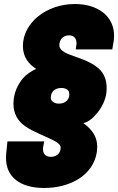

<svg xmlns="http://www.w3.org/2000/svg" viewBox="-20 -728 588 956"><path d="M200 208C329 208 444 145 462 30C463 20 464 11 464 3C464 -44 443 -80 395 -115C420 -120 445 -141 466 -168C488 -195 504 -229 509 -261C511 -271 511 -282 511 -291C511 -327 500 -355 482 -376C454 -408 408 -427 363 -443C316 -460 270 -472 276 -511C281 -541 303 -552 324 -552C346 -552 361 -539 361 -513C361 -510 361 -506 360 -502L357 -482H539L546 -523C547 -533 548 -542 548 -551C548 -646 469 -708 353 -708C208 -708 94 -612 94 -499C94 -443 124 -408 160 -385C135 -374 111 -357 95 -339C70 -309 47 -266 47 -212C47 -187 52 -166 62 -147C83 -108 120 -87 177 -61C249 -28 282 -17 282 8C282 37 259 53 233 53C209 53 194 39 194 15C194 12 194 8 195 4L200 -24H17L11 36C10 44 10 52 10 60C10 149 75 208 200 208ZM273 -212C258 -212 246 -217 239 -225C235 -229 233 -236 233 -243C233 -245 233 -248 234 -251C235 -261 240 -269 245 -275C255 -285 269 -290 286 -290C303 -290 316 -284 322 -274C324 -270 325 -264 325 -258C325 -255 325 -253 325 -251C323 -241 319 -232 312 -226C303 -217 290 -212 273 -212Z"/></svg>

Font: Arthouse Owned Black
Style: Italic
Weight: 900
Italic angle: -10°
Designer: Jeremy Tribby
Foundry: Tribby Type
Version: Version 1.000;PS 001.000;hotconv 1.0.88;makeotf.lib2.5.64775